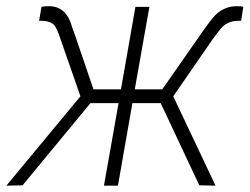

<svg xmlns="http://www.w3.org/2000/svg" viewBox="-48 -584 786 604"><path d="M205 -281 141.5 -463.5Q136.5 -479 131.2 -490.5Q126 -502 120 -507.5Q104.5 -520 75 -518.5L82.5 -562.5Q90 -564.5 106.5 -564.5Q136 -564.5 155 -545Q162 -538 166.8 -529.2Q171.5 -520.5 174.5 -512Q177.5 -503.5 179.8 -496Q182 -488.5 184.5 -483.5L246 -303H332.5L378 -562.5H422L376 -303H462.5L588.5 -483.5L603.5 -504.5Q613.5 -518.5 621.2 -527.5Q629 -536.5 638.5 -545Q665.5 -564.5 696 -564.5Q712 -564.5 717.5 -562.5L710.5 -518.5Q680.5 -520 661.5 -507.5Q653 -502 643.8 -490.5Q634.5 -479 623 -463.5L497 -281L630 0L579 -1L457.5 -259.5H368.5L323 0H279L325 -259.5H236.5L23 -1L-28 0Z"/></svg>

Font: Russisch Sans ExtraLight
Style: Italic
Weight: 200
Width: 4
Italic angle: -10°
Designer: Michael Sharanda (font) & Cristiano Sobral (main changes)
Foundry: Michael Sharanda
Version: Version 2.00;September 8, 2020;FontCreator 13.0.0.2681 64-bi